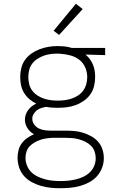

<svg xmlns="http://www.w3.org/2000/svg" viewBox="-20 -774 640 1017"><path d="M300 223Q300 223 300 223Q300 223 300 223Q274 223 248 220.5Q222 218 196.5 210.5Q171 203 148 190.5Q125 178 107.5 158.5Q90 139 81.5 113.5Q73 88 73 62Q73 42 78 22Q83 2 95 -14.5Q107 -31 124 -43Q141 -55 160 -63Q149 -69 140.5 -77Q132 -85 125.5 -95Q119 -105 115.5 -116.5Q112 -128 112 -140Q112 -154 116.5 -167Q121 -180 129 -191Q137 -202 148 -210.5Q159 -219 172 -225Q152 -235 135.5 -249Q119 -263 107.5 -282Q96 -301 91.5 -322.5Q87 -344 87 -366Q87 -390 93 -414Q99 -438 113 -457.5Q127 -477 147.5 -491Q168 -505 190.5 -513.5Q213 -522 237 -526Q261 -530 286 -530Q302 -530 318 -528.5Q334 -527 350 -523L360 -520H537V-482L433 -485Q446 -474 456 -460.5Q466 -447 472.5 -431.5Q479 -416 481.5 -399Q484 -382 484 -366Q484 -341 478 -317Q472 -293 458 -273.5Q444 -254 424 -240Q404 -226 381 -217.5Q358 -209 334 -206Q310 -203 286 -203Q270 -203 255 -204Q240 -205 225 -208Q212 -206 199 -202Q186 -198 175.5 -190Q165 -182 158 -170Q151 -158 151 -145Q151 -128 161.5 -114Q172 -100 187 -93Q202 -86 218.5 -84Q235 -82 251 -82Q251 -82 251 -82Q251 -82 251 -82Q254 -82 256.5 -82Q259 -82 261 -82Q264 -82 267 -82Q270 -82 273 -82H327Q350 -82 373.5 -80Q397 -78 419.5 -71Q442 -64 463 -52.5Q484 -41 499.5 -23.5Q515 -6 522.5 17Q530 40 530 64Q530 90 520.5 115Q511 140 493.5 159.5Q476 179 452.5 191.5Q429 204 404 211Q379 218 352.5 220.5Q326 223 300 223ZM286 -241Q305 -241 323.5 -243.5Q342 -246 360 -252Q378 -258 394 -268.5Q410 -279 421 -294.5Q432 -310 437 -328.5Q442 -347 442 -366Q442 -392 431.5 -416.5Q421 -441 400.5 -457Q380 -473 354.5 -480Q329 -487 303 -489L286 -490Q285 -490 284.5 -490Q284 -490 284 -490Q265 -490 246.5 -487.5Q228 -485 210.5 -478.5Q193 -472 177 -461.5Q161 -451 150 -436Q139 -421 134.5 -402.5Q130 -384 130 -366Q130 -347 134.5 -328.5Q139 -310 150.5 -294.5Q162 -279 178 -268.5Q194 -258 211.5 -252Q229 -246 248 -243.5Q267 -241 286 -241ZM300 185Q321 185 341.5 183Q362 181 382.5 176Q403 171 422 162Q441 153 456 138.5Q471 124 479 104.5Q487 85 487 64Q487 46 481 28.5Q475 11 462 -2Q449 -15 432.5 -23Q416 -31 398.5 -36Q381 -41 363 -42.5Q345 -44 327 -44H273Q273 -44 273 -44Q273 -44 273 -44Q268 -44 264 -44Q260 -44 256 -44Q239 -43 223 -40.5Q207 -38 191.5 -32.5Q176 -27 161.5 -18.5Q147 -10 136 2Q125 14 120 30Q115 46 115 62Q115 83 123 103Q131 123 145.5 137.5Q160 152 179 161Q198 170 218 175.5Q238 181 258.5 183Q279 185 300 185Q300 185 300 185Q300 185 300 185ZM293 -589 264 -611 382 -754 418 -726Z"/></svg>

Font: Zed Sans Extralight Extended
Style: Regular
Weight: 200
Width: 7
Designer: Belleve Invis
Foundry: Belleve Invis
Version: Version 1.0.0; ttfautohint (v1.8.4)